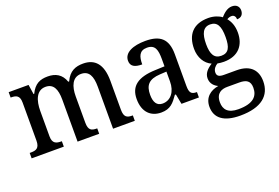

<svg xmlns="http://www.w3.org/2000/svg" viewBox="-106 -900 2137 1469"><g transform="rotate(-20 963.0 -165.0)"><path d="M23 0H285V-44H282C241 -44 209 -52 209 -111V-318C209 -403 235 -478 309 -478C373 -478 397 -428 397 -342V0H573V-44H570C528 -44 502 -53 502 -116V-331C502 -410 527 -478 598 -478C663 -478 686 -428 686 -342V0H863V-44H860C818 -44 792 -53 792 -116V-351C792 -488 735 -547 640 -547C579 -547 528 -529 494 -455H487C464 -522 414 -547 352 -547C290 -547 245 -529 210 -457H205L193 -536H31V-492H34C75 -492 104 -483 104 -425V-116C104 -53 75 -44 33 -44H23Z M1076 10C1151 10 1180 -27 1219 -82H1227L1243 0H1385V-44H1382C1340 -44 1325 -60 1325 -116V-374C1325 -501 1265 -547 1147 -547C1048 -547 971 -516 971 -449C971 -404 1003 -386 1064 -386C1064 -449 1078 -494 1141 -494C1208 -494 1219 -446 1219 -373V-314L1142 -311C1002 -306 933 -257 933 -151C933 -41 995 10 1076 10ZM1109 -51C1063 -51 1041 -85 1041 -146C1041 -223 1072 -263 1166 -268L1219 -271V-191C1219 -108 1176 -51 1109 -51Z M1636 239C1809 239 1890 167 1890 51C1890 -34 1843 -97 1728 -97H1624C1584 -97 1568 -109 1568 -136C1568 -164 1587 -184 1607 -196C1619 -193 1644 -191 1659 -191C1778 -191 1835 -264 1835 -365C1835 -422 1817 -460 1794 -488C1805 -495 1817 -500 1832 -500C1853 -500 1864 -483 1864 -462C1902 -462 1917 -487 1917 -516C1917 -545 1899 -569 1860 -569C1819 -569 1788 -537 1767 -514C1744 -532 1704 -547 1659 -547C1536 -547 1477 -477 1477 -362C1477 -292 1511 -233 1565 -210C1523 -183 1497 -155 1497 -114C1497 -70 1526 -45 1554 -32C1488 -21 1436 19 1436 95C1436 187 1502 239 1636 239ZM1656 -241C1599 -241 1576 -282 1576 -364C1576 -450 1599 -496 1656 -496C1714 -496 1735 -452 1735 -365C1735 -281 1715 -241 1656 -241ZM1639 188C1554 188 1523 148 1523 90C1523 15 1571 -2 1617 -2H1714C1771 -2 1802 16 1802 72C1802 140 1762 188 1639 188Z"/></g></svg>

Font: Noto Serif Tamil SemiCondensed Medium
Style: Regular
Weight: 500
Width: 4
Designer: Indian Type Foundry, Tom Grace, and the Monotype Design Team
Foundry: Monotype Imaging Inc.
Version: Version 2.004